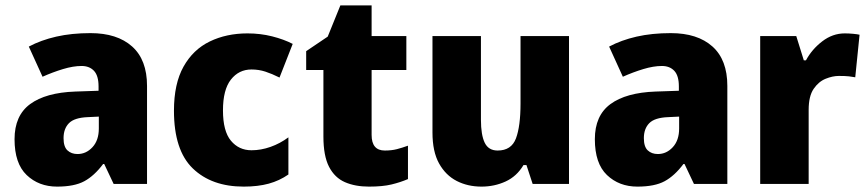

<svg xmlns="http://www.w3.org/2000/svg" viewBox="-20 -683 3222 713"><path d="M316 -560Q415 -560 470.5 -510.5Q526 -461 526 -364V0H402L367 -74H363Q330 -30 293 -10Q256 10 192 10Q124 10 79 -33Q34 -76 34 -166Q34 -254 92 -296.5Q150 -339 259 -343L346 -346V-362Q346 -402 329 -420Q312 -438 283 -438Q252 -438 214 -426.5Q176 -415 138 -398L87 -510Q132 -534 189 -547Q246 -560 316 -560ZM347 -250 306 -248Q256 -246 236 -225.5Q216 -205 216 -170Q216 -138 230.5 -124.5Q245 -111 268 -111Q300 -111 323.5 -136.5Q347 -162 347 -206Z M885 10Q766 10 696 -57.5Q626 -125 626 -272Q626 -372 661.5 -435.5Q697 -499 759 -529Q821 -559 899 -559Q947 -559 990.5 -548Q1034 -537 1067 -520L1018 -395Q990 -409 965.5 -417Q941 -425 914 -425Q867 -425 837.5 -387.5Q808 -350 808 -273Q808 -196 837.5 -160.5Q867 -125 914 -125Q949 -125 984.5 -137.5Q1020 -150 1051 -173V-35Q1018 -12 978 -1Q938 10 885 10Z M1409 -124Q1434 -124 1453.5 -129Q1473 -134 1495 -142V-18Q1467 -6 1434 2Q1401 10 1350 10Q1299 10 1261 -6.5Q1223 -23 1202 -63.5Q1181 -104 1181 -176V-423H1117V-493L1197 -547L1244 -663H1360V-549H1489V-423H1360V-182Q1360 -124 1409 -124Z M2093 -549V0H1958L1935 -70H1924Q1899 -28 1857.5 -9Q1816 10 1768 10Q1717 10 1676 -11Q1635 -32 1610.5 -76Q1586 -120 1586 -191V-549H1766V-238Q1766 -182 1780 -153Q1794 -124 1828 -124Q1879 -124 1896 -169Q1913 -214 1913 -299V-549Z M2471 -560Q2570 -560 2625.5 -510.5Q2681 -461 2681 -364V0H2557L2522 -74H2518Q2485 -30 2448 -10Q2411 10 2347 10Q2279 10 2234 -33Q2189 -76 2189 -166Q2189 -254 2247 -296.5Q2305 -339 2414 -343L2501 -346V-362Q2501 -402 2484 -420Q2467 -438 2438 -438Q2407 -438 2369 -426.5Q2331 -415 2293 -398L2242 -510Q2287 -534 2344 -547Q2401 -560 2471 -560ZM2502 -250 2461 -248Q2411 -246 2391 -225.5Q2371 -205 2371 -170Q2371 -138 2385.5 -124.5Q2400 -111 2423 -111Q2455 -111 2478.5 -136.5Q2502 -162 2502 -206Z M3117 -559Q3132 -559 3148 -557.5Q3164 -556 3172 -554L3156 -396Q3146 -398 3132.5 -399.5Q3119 -401 3095 -401Q3072 -401 3046 -390.5Q3020 -380 3001.5 -353Q2983 -326 2983 -275V0H2803V-549H2937L2965 -459H2973Q2995 -500 3033.5 -529.5Q3072 -559 3117 -559Z"/></svg>

Font: Noto Sans Disp ExtBd
Style: Regular
Weight: 800
Designer: Monotype Design Team
Foundry: Monotype Imaging Inc.
Version: Version 2.000;GOOG;noto-source:20170915:90ef993387c0; ttfaut